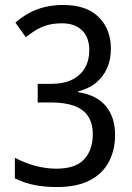

<svg xmlns="http://www.w3.org/2000/svg" viewBox="-20 -744 534 774"><path d="M427 -548Q427 -502 411 -467.5Q395 -433 366 -409.5Q337 -386 296 -376V-372Q370 -361 407 -316Q444 -271 444 -200Q444 -139 418.5 -91Q393 -43 341 -16.5Q289 10 210 10Q160 10 119.5 2Q79 -6 40 -25V-108Q79 -87 122.5 -75.5Q166 -64 207 -64Q284 -64 319 -101.5Q354 -139 354 -203Q354 -247 335 -275.5Q316 -304 278.5 -317.5Q241 -331 185 -331H132V-406H187Q237 -406 271 -423Q305 -440 322.5 -470.5Q340 -501 340 -541Q340 -593 311 -621.5Q282 -650 230 -650Q199 -650 174 -643.5Q149 -637 127 -624Q105 -611 84 -594L42 -653Q66 -674 95.5 -690.5Q125 -707 160 -715.5Q195 -724 234 -724Q329 -724 378 -675Q427 -626 427 -548Z"/></svg>

Font: Noto Sans Display SemiCondensed
Style: Regular
Weight: 400
Width: 4
Version: Version 2.003